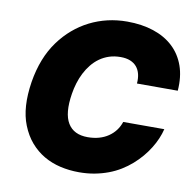

<svg xmlns="http://www.w3.org/2000/svg" viewBox="-82 -821 932 915"><g transform="rotate(10 384.0 -363.5)"><path d="M61.8 -375Q81.3 -494.3 140.3 -574.9Q169 -614.3 204.4 -644.5Q239.7 -674.7 280.5 -695.3Q321.4 -715.9 366.8 -726.6Q412.3 -737.2 460.9 -737.2Q532 -737.2 588.8 -718.4Q645.6 -699.6 684.3 -663.5Q723 -627.5 741.7 -574.9Q760.3 -522.4 755 -454.5H557.5Q559.7 -479.8 554.7 -500.2Q549.7 -520.6 537.6 -535Q525.6 -549.4 506 -557.4Q486.5 -565.3 459.5 -565.3Q429.3 -565.3 404.1 -557Q378.9 -548.7 358.3 -533.9Q337.7 -519.2 321.4 -498.9Q305 -478.7 293 -455.1Q280.9 -431.5 272.9 -405.4Q264.9 -379.3 260.7 -352.3Q245.4 -256.4 274 -209.2Q302.6 -161.9 370 -161.9Q399.9 -161.9 424.9 -169Q449.9 -176.1 469.6 -189.5Q489.3 -202.8 503.4 -221.4Q517.4 -240.1 524.9 -262.8H723.7Q718 -239.7 707.9 -215.9Q697.8 -192.1 683.2 -168.7Q668.7 -145.2 649.9 -122.9Q631 -100.5 608 -80.3Q584.9 -60 557.7 -43.3Q530.5 -26.6 499.3 -14.9Q468 -3.2 432.9 3.4Q397.7 9.9 358.7 9.9Q311.1 9.9 267.6 -0.2Q224.1 -10.3 187.3 -31.8Q150.6 -53.3 122 -86.5Q93.4 -119.7 75.3 -165.5Q41.9 -248.6 61.8 -375Z"/></g></svg>

Font: Inter P Black
Style: Italic
Weight: 900
Italic angle: -9.40001°
Designer: Rasmus Andersson
Foundry: rsms
Version: Version 3.018;git-588b23468